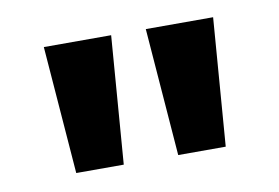

<svg xmlns="http://www.w3.org/2000/svg" viewBox="-42 -776 556 382"><g transform="rotate(-10 236.0 -585.0)"><path d="M201 -714 181 -456H85L65 -714ZM407 -714 387 -456H291L271 -714Z"/></g></svg>

Font: Noto Sans Thaana
Style: Bold
Weight: 700
Designer: David Williams
Foundry: Google Inc.
Version: Version 3.001; ttfautohint (v1.8.4.7-5d5b)